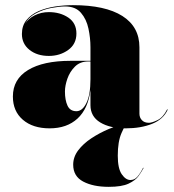

<svg xmlns="http://www.w3.org/2000/svg" viewBox="-20 -488 677 745"><path d="M537 164Q529.5 178 517.5 195Q505.5 212 479 224.5Q452.5 237 402 237Q341.5 237 302.8 216.5Q264 196 264 151Q264 121 283.5 95.2Q303 69.5 334.2 48.8Q365.5 28 402.2 12.5Q439 -3 473 -12.5L474 -10Q466 -4.5 451.5 28.2Q437 61 437 116Q437 166 452.5 188.2Q468 210.5 486 210.5Q502 210.5 513.2 197.5Q524.5 184.5 535.5 162.5ZM254 -252H331V-304.5Q331 -340.5 323.2 -377Q315.5 -413.5 294.2 -438.2Q273 -463 233 -463Q210 -463 178.5 -457Q147 -451 118.8 -436Q90.5 -421 77 -395Q90 -416 114.8 -428.5Q139.5 -441 169.5 -441Q213.5 -441 245 -419.8Q276.5 -398.5 276.5 -358Q276.5 -317 244.5 -294Q212.5 -271 169.5 -271Q124 -271 94.5 -294.5Q65 -318 65 -356Q65 -388.5 82.8 -410.2Q100.5 -432 129.8 -444.8Q159 -457.5 194 -462.8Q229 -468 263 -468Q388.5 -468 454.8 -426Q521 -384 521 -304.5V-47Q521 -32 530.5 -21.8Q540 -11.5 558 -11.5Q569.5 -11.5 591.2 -22Q613 -32.5 628.5 -63.5L631 -63Q614 -25 570.2 -7.5Q526.5 10 468 10Q406.5 10 368.8 -13Q331 -36 331 -80V-139Q322 -66 280.8 -28Q239.5 10 172.5 10Q107.5 10 68.8 -23.2Q30 -56.5 30 -113.5Q30 -180.5 88.8 -216.2Q147.5 -252 254 -252ZM276.5 -56.5Q299.5 -56.5 315.2 -88Q331 -119.5 331 -180.5V-249.5H322.5Q291 -249.5 271 -229.8Q251 -210 241.5 -182.8Q232 -155.5 232 -133Q232 -99.5 242 -78Q252 -56.5 276.5 -56.5Z"/></svg>

Font: Bodoni* 72pt Fatface
Style: Regular
Weight: 900
Version: Version 2.3